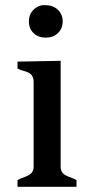

<svg xmlns="http://www.w3.org/2000/svg" viewBox="-20 -719 351 739"><path d="M213.4 -484.9V-77.1Q213.4 -54.2 233.4 -43.9Q242.7 -39.1 253.4 -35.4Q264.2 -31.7 274.4 -25.9V0H47.4V-25.9Q57.6 -31.7 68.6 -35.4Q79.6 -39.1 88.9 -43.9Q109.4 -54.2 109.4 -77.1V-403.8Q109.4 -429.7 89.8 -439.5Q81.1 -443.8 69.8 -446.5Q58.6 -449.2 47.4 -455.1V-481.9ZM202.6 -681.6Q221.2 -664.1 221.2 -636.2Q221.2 -608.9 202.6 -591.3Q184.6 -574.2 156 -574.2Q127.4 -574.2 109.4 -591.3Q91.3 -608.4 91.3 -636.5Q91.3 -664.6 109.4 -681.9Q127.4 -699.2 148.7 -699.2Q169.9 -699.2 181.9 -694.6Q193.8 -689.9 202.6 -681.6Z"/></svg>

Font: Stardos Stencil
Style: Regular
Weight: 400
Version: Version 1.000